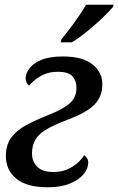

<svg xmlns="http://www.w3.org/2000/svg" viewBox="-20 -786 503 816"><path d="M183 10Q94 10 49.5 -26.5Q5 -63 5 -123Q5 -170 27.5 -201Q50 -232 92 -254.5Q134 -277 192 -300Q248 -322 276.5 -347Q305 -372 305 -414Q305 -443 287.5 -462Q270 -481 227 -481Q184 -481 152.5 -462.5Q121 -444 104 -422Q99 -425 94 -433.5Q89 -442 89 -455Q89 -473 104.5 -494.5Q120 -516 154.5 -531Q189 -546 247 -546Q331 -546 373 -512.5Q415 -479 415 -428Q415 -377 383 -343Q351 -309 272 -279Q219 -259 184 -240Q149 -221 132.5 -196Q116 -171 116 -134Q116 -99 138.5 -77Q161 -55 207 -55Q252 -55 287 -77Q322 -99 338 -127Q343 -123 349 -115Q355 -107 355 -95Q355 -70 335.5 -46Q316 -22 277.5 -6Q239 10 183 10ZM238 -606 241 -619Q266 -649 295.5 -689.5Q325 -730 346 -766H463L460 -756Q444 -737 414 -708.5Q384 -680 349.5 -652Q315 -624 285 -606Z"/></svg>

Font: Noto Serif SemiCondensed Medium
Style: Italic
Weight: 500
Width: 4
Italic angle: -12°
Designer: Monotype Design Team
Foundry: Monotype Imaging Inc.
Version: Version 2.013